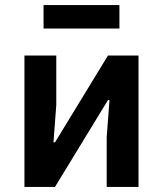

<svg xmlns="http://www.w3.org/2000/svg" viewBox="-20 -734 640 754"><path d="M76 0H196L404 -341H410L399 -195V0H524V-516H404L196 -175H190L201 -321V-516H76ZM151 -622H449V-714H151Z"/></svg>

Font: IBM Mono SemiBold
Style: Regular
Weight: 600
Monospace: yes
Designer: Mike Abbink, Paul van der Laan, Pieter van Rosmalen
Foundry: Bold Monday
Version: Version 2.3